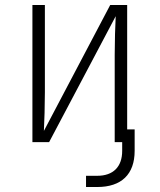

<svg xmlns="http://www.w3.org/2000/svg" viewBox="-20 -570 640 770"><path d="M110 0H177L444 -505C442 -468 440 -401 440 -350V0H470V35C470 99 434 135 370 135H325V180H370C467 180 520 129 520 35V-51H490V-550H422L156 -45C158 -82 160 -149 160 -200V-550H110Z"/></svg>

Font: JetBrains Mono Thin
Style: Regular
Weight: 100
Monospace: yes
Designer: Philipp Nurullin, Konstantin Bulenkov
Foundry: JetBrains
Version: Version 2.305